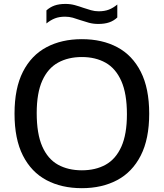

<svg xmlns="http://www.w3.org/2000/svg" viewBox="-20 -949 834 978"><path d="M397 9.5Q293.5 9.5 216.5 -31.5Q139.5 -72.5 96.8 -156.5Q54 -240.5 54 -370Q54 -499.5 96.8 -583.5Q139.5 -667.5 216.8 -708.5Q294 -749.5 397 -749.5Q500.5 -749.5 577.5 -708.5Q654.5 -667.5 697.2 -583.2Q740 -499 740 -370Q740 -241 697 -156.8Q654 -72.5 576.8 -31.5Q499.5 9.5 397 9.5ZM397 -81.5Q467 -81.5 518.5 -110.2Q570 -139 598.2 -202Q626.5 -265 626.5 -367Q626.5 -472 598 -536.2Q569.5 -600.5 518 -629.5Q466.5 -658.5 397 -658.5Q327.5 -658.5 275.8 -630Q224 -601.5 195.5 -538.5Q167 -475.5 167 -373Q167 -267.5 195.2 -203.2Q223.5 -139 275.2 -110.2Q327 -81.5 397 -81.5ZM480.5 -827Q455 -827 432.5 -833.2Q410 -839.5 389 -846.5Q369.5 -853.5 350.8 -858.8Q332 -864 311.5 -864Q282 -864 260 -855.5Q238 -847 216.5 -829.5V-896Q234.5 -912.5 257.8 -920.8Q281 -929 313.5 -929Q339 -929 361.5 -922.8Q384 -916.5 405 -909Q424.5 -902.5 443.5 -897Q462.5 -891.5 482.5 -891.5Q512.5 -891.5 534.5 -900Q556.5 -908.5 577.5 -926V-860Q559.5 -843 536.2 -835Q513 -827 480.5 -827Z"/></svg>

Font: Encode Sans SemiExpanded Medium
Style: Regular
Weight: 500
Width: 6
Designer: Multiple Designers
Foundry: Impallari Type
Version: Version 3.002